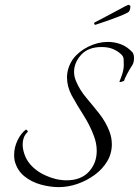

<svg xmlns="http://www.w3.org/2000/svg" viewBox="-20 -734 570 788"><path d="M221 34Q186 34 147.5 23.5Q109 13 79.5 -11Q50 -35 40 -75Q39 -80 38.5 -86Q38 -92 38 -98Q38 -129 52 -158Q66 -187 86 -202H87Q89 -202 92.5 -197.5Q96 -193 92 -191Q82 -181 77.5 -168.5Q73 -156 73 -142Q73 -123 79.5 -103.5Q86 -84 96 -70Q121 -35 165.5 -14.5Q210 6 253 6Q312 6 344.5 -29Q377 -64 377 -115Q377 -146 365 -177Q349 -220 322.5 -261.5Q296 -303 274 -343Q255 -379 255 -416Q255 -455 279 -491Q303 -523 342.5 -542.5Q382 -562 423 -562Q451 -562 477 -552Q503 -542 524 -519Q530 -510 530 -496Q530 -476 522 -465Q513 -452 502 -431Q491 -410 489 -402Q487 -401 479.5 -398.5Q472 -396 470 -399Q474 -407 481 -428Q488 -449 488 -466Q488 -477 487.5 -490.5Q487 -504 474 -514Q462 -525 443 -533Q424 -541 397 -541Q342 -541 313 -509Q284 -477 284 -439Q284 -420 292 -401Q307 -365 334 -333Q361 -301 387.5 -267.5Q414 -234 429 -195Q439 -169 439 -142Q439 -103 419.5 -71Q400 -39 367.5 -15.5Q335 8 297 21Q259 34 221 34ZM371 -632Q365 -634 367 -641Q390 -653 413.5 -665.5Q437 -678 469 -695Q480 -701 493 -708Q506 -715 510 -714Q512 -713 514 -710.5Q516 -708 515 -704Q513 -687 505 -683Q493 -676 468.5 -666.5Q444 -657 417 -647.5Q390 -638 371 -632Z"/></svg>

Font: Italianno
Style: Regular
Weight: 400
Designer: Robert E. Leuschke
Foundry: Robert E. Leuschke
Version: Version 1.100; ttfautohint (v1.8.3)